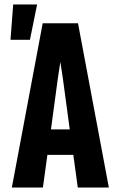

<svg xmlns="http://www.w3.org/2000/svg" viewBox="-20 -839 540 859"><path d="M27 -661 39 -819H146L114 -661ZM33 0 171 -735H329L467 0H328L308 -146H192L172 0ZM292 -260 261 -490Q258 -508 255.5 -526Q253 -544 250 -562Q247 -544 244.5 -526Q242 -508 239 -490L208 -260Z"/></svg>

Font: Iosevka SS18 Heavy
Style: Regular
Weight: 900
Monospace: yes
Designer: Belleve Invis
Foundry: Belleve Invis
Version: Version 25.1.1; ttfautohint (v1.8.4)